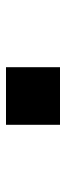

<svg xmlns="http://www.w3.org/2000/svg" viewBox="190 -410 220 640"><g transform="rotate(90 300.0 -90.0)"><path d="M204 0V-180H396V0Z"/></g></svg>

Font: Chivo Mono Black
Style: Regular
Weight: 900
Designer: Hector Gatti
Foundry: Omnibus-Type
Version: Version 1.008